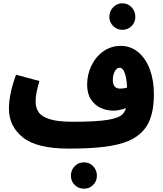

<svg xmlns="http://www.w3.org/2000/svg" viewBox="-20 -876 984 1159"><path d="M909 -307Q909 -165 851 -95Q815 -51 757 -26Q699 -1 612 10Q525 21 394 21Q202 21 118 -46.5Q34 -114 34 -219Q34 -310 77 -425L218 -387Q207 -349 201 -320.5Q195 -292 195 -265Q195 -226 213 -199Q231 -172 280.5 -156.5Q330 -141 420 -141Q561 -141 630.5 -152.5Q700 -164 722 -189Q735 -204 740 -223Q698 -208 663 -208Q624 -208 588 -224.5Q552 -241 529 -276Q506 -311 506 -365Q506 -426 532 -480Q558 -534 604.5 -566.5Q651 -599 708 -599Q769 -599 814.5 -561Q860 -523 884.5 -457Q909 -391 909 -307ZM705 -341Q725 -341 747 -347Q745 -404 733 -435.5Q721 -467 702 -467Q684 -467 672.5 -444.5Q661 -422 661 -393Q661 -368 672 -354.5Q683 -341 705 -341ZM640 -774Q640 -808 663 -832Q686 -856 719 -856Q752 -856 774.5 -832Q797 -808 797 -774Q797 -742 774.5 -719Q752 -696 719 -696Q686 -696 663 -719Q640 -742 640 -774ZM408 185Q408 151 430.5 127.5Q453 104 487 104Q520 104 542.5 127.5Q565 151 565 185Q565 217 542.5 240Q520 263 487 263Q454 263 431 240.5Q408 218 408 185Z"/></svg>

Font: Noto Sans Arabic CondBlack
Style: Regular
Weight: 900
Width: 3
Designer: Nadine Chahine
Foundry: Monotype Imaging Inc.
Version: Version 1.001